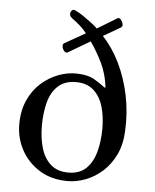

<svg xmlns="http://www.w3.org/2000/svg" viewBox="-53 -774 669 831"><g transform="rotate(5 281.5 -358.5)"><path d="M271 12Q201 12 149.5 -20Q98 -52 70 -103.5Q42 -155 42 -215Q42 -274 62.5 -319.5Q83 -365 116.5 -395Q150 -425 190.5 -440.5Q231 -456 271 -455Q318 -454 345 -439Q372 -424 396 -405L400 -406Q393 -465 370 -512Q347 -559 319 -599L222 -542Q214 -540 207.5 -548Q201 -556 199.5 -566.5Q198 -577 205 -581L295 -632Q283 -648 266 -663Q249 -678 231 -691Q222 -698 220.5 -703.5Q219 -709 220 -716Q222 -722 227.5 -726.5Q233 -731 242 -726Q256 -720 274.5 -707.5Q293 -695 311 -681.5Q329 -668 340 -657L426 -709Q433 -713 440 -705Q447 -697 449.5 -686.5Q452 -676 445 -671L369 -627Q412 -582 443 -518.5Q474 -455 489.5 -380.5Q505 -306 501 -228Q499 -168 477.5 -123Q456 -78 422.5 -48Q389 -18 349.5 -3Q310 12 271 12ZM271 -25Q320 -25 348.5 -52.5Q377 -80 389.5 -126.5Q402 -173 402 -228Q402 -281 389 -324Q376 -367 347 -392.5Q318 -418 271 -418Q222 -418 193 -391Q164 -364 152 -318.5Q140 -273 140 -217Q140 -165 152.5 -121.5Q165 -78 194 -51.5Q223 -25 271 -25Z"/></g></svg>

Font: Alice
Style: Regular
Weight: 400
Designer: Ksenia Yerulevich
Foundry: Cyreal (http://www.cyreal.org/)
Version: Version 2.003; ttfautohint (v1.8.3)